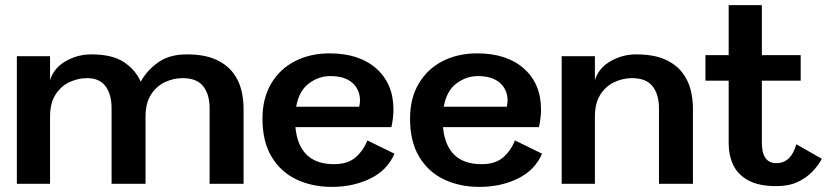

<svg xmlns="http://www.w3.org/2000/svg" viewBox="-20 -720 3253 752"><path d="M337 -507Q421 -507 466.5 -476Q512 -445 531 -400Q556 -445 600 -476Q644 -507 711 -507Q779 -507 822.5 -488Q866 -469 890.5 -438Q915 -407 924.5 -370Q934 -333 934 -296V0H801V-296Q801 -350 776 -382Q751 -414 695 -414Q661 -414 627.5 -399Q594 -384 572 -350.5Q550 -317 550 -262V0H417V-296Q417 -350 393.5 -382Q370 -414 321 -414Q287 -414 253.5 -399Q220 -384 198 -350.5Q176 -317 176 -262V0H46V-500H176V-406Q191 -454 237.5 -480.5Q284 -507 337 -507Z M1525 -118Q1497 -53 1430 -20.5Q1363 12 1280 12Q1202 12 1140.5 -17.5Q1079 -47 1043.5 -106.5Q1008 -166 1008 -255Q1008 -335 1042 -392.5Q1076 -450 1135.5 -480.5Q1195 -511 1271 -511Q1387 -511 1454 -451.5Q1521 -392 1521 -291Q1521 -259 1513 -222H1137Q1151 -77 1288 -77Q1342 -77 1372.5 -103.5Q1403 -130 1419 -170ZM1274 -422Q1228 -422 1189.5 -393Q1151 -364 1140 -302H1387Q1388 -308 1389 -314Q1390 -320 1390 -326Q1390 -369 1360 -395.5Q1330 -422 1274 -422Z M2103 -118Q2075 -53 2008 -20.5Q1941 12 1858 12Q1780 12 1718.5 -17.5Q1657 -47 1621.5 -106.5Q1586 -166 1586 -255Q1586 -335 1620 -392.5Q1654 -450 1713.5 -480.5Q1773 -511 1849 -511Q1965 -511 2032 -451.5Q2099 -392 2099 -291Q2099 -259 2091 -222H1715Q1729 -77 1866 -77Q1920 -77 1950.5 -103.5Q1981 -130 1997 -170ZM1852 -422Q1806 -422 1767.5 -393Q1729 -364 1718 -302H1965Q1966 -308 1967 -314Q1968 -320 1968 -326Q1968 -369 1938 -395.5Q1908 -422 1852 -422Z M2471 -507Q2539 -507 2582.5 -488Q2626 -469 2650.5 -438Q2675 -407 2684.5 -370Q2694 -333 2694 -296V0H2561V-296Q2561 -350 2536 -382Q2511 -414 2455 -414Q2421 -414 2387.5 -399Q2354 -384 2332 -350.5Q2310 -317 2310 -262V0H2180V-500H2310V-406Q2325 -454 2371.5 -480.5Q2418 -507 2471 -507Z M3021 9Q2951 9 2910 -14Q2869 -37 2851.5 -74.5Q2834 -112 2834 -158V-404H2743V-504H2834V-700H2964V-504H3116V-404H2964V-160Q2964 -81 3021 -81Q3078 -81 3099 -155L3199 -98Q3185 -72 3161.5 -47.5Q3138 -23 3103.5 -7Q3069 9 3021 9Z"/></svg>

Font: Panamera
Style: Bold
Weight: 700
Designer: Bastien Sozeau
Foundry: NBR — Bastien Sozeau
Version: Version 3.002; ttfautohint (v1.8.4.7-5d5b);gftools[0.9.33]